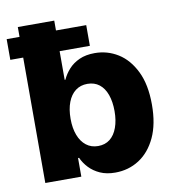

<svg xmlns="http://www.w3.org/2000/svg" viewBox="-87 -801 803 882"><g transform="rotate(-10 314.5 -360.0)"><path d="M379.9 8.8Q339.8 8.8 309.8 -4.6Q279.8 -18.1 259.3 -39.8Q238.8 -61.5 227.5 -86.9H222.7V0H54.7V-727.5H224.6V-451.2H228Q239.3 -476.6 259.3 -498.8Q279.3 -521 309.6 -534.7Q339.8 -548.3 381.3 -548.3Q440.4 -548.3 489.7 -517.6Q539.1 -486.8 569.3 -425Q599.6 -363.3 599.6 -270Q599.6 -179.2 570.6 -117.2Q541.5 -55.2 491.9 -23.2Q442.4 8.8 379.9 8.8ZM323.7 -125Q356.4 -125 378.9 -142.8Q401.4 -160.6 413.3 -193.6Q425.3 -226.6 425.3 -270Q425.3 -314 413.6 -346.7Q401.9 -379.4 379.2 -397.2Q356.4 -415 323.7 -415Q291.5 -415 268.3 -397.5Q245.1 -379.9 232.7 -347.4Q220.2 -314.9 220.2 -270Q220.2 -226.1 232.7 -193.6Q245.1 -161.1 268.3 -143.1Q291.5 -125 323.7 -125ZM-5.4 -585V-681.6H365.7V-585Z"/></g></svg>

Font: Inter 17pt ExtraBold
Style: Regular
Weight: 800
Version: Version 4.001;git-66647c0bb